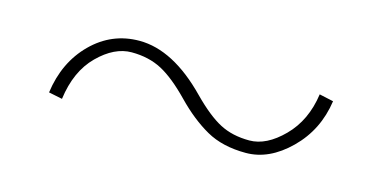

<svg xmlns="http://www.w3.org/2000/svg" viewBox="-34 -489 756 384"><g transform="rotate(15 344.5 -297.0)"><path d="M100.1 -225.6 71.8 -231.4Q80.6 -295.9 121.8 -336.9Q163.1 -377.9 220.2 -377.9Q290 -377.9 362.3 -303.7Q396 -269.5 422.1 -255.9Q448.2 -242.2 483.4 -242.2Q518.6 -242.2 553.2 -277.1Q587.9 -312 595.7 -367.7L625 -361.3Q616.2 -299.8 573.7 -258.1Q531.2 -216.3 482.9 -216.3Q434.6 -216.3 400.9 -235.4Q367.2 -254.4 334 -288.6Q300.8 -322.8 273.7 -337.2Q246.6 -351.6 210.9 -351.6Q175.3 -351.6 141.6 -318.1Q107.9 -284.7 100.1 -225.6Z"/></g></svg>

Font: Roboto-ThinItalic
Style: Italic
Weight: 250
Italic angle: -12°
Designer: Google
Version: Version 1.100141; 2013; ttfautohint (v0.94.14-c901) -l 8 -r 